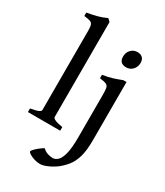

<svg xmlns="http://www.w3.org/2000/svg" viewBox="-241 -855 1030 1195"><g transform="rotate(30 274.5 -257.0)"><path d="M28.3 0V-25.9Q70.3 -33.2 85.2 -40.5Q100.1 -47.9 100.1 -55.7V-627.9Q100.1 -656.7 94.7 -669.2Q89.4 -681.6 75 -686Q60.5 -690.4 33.2 -693.4V-717.8Q72.8 -724.6 104.5 -732.9Q136.2 -741.2 169.4 -756.8L188 -739.3V-55.7Q188 -48.3 204.1 -40.5Q220.2 -32.7 260.3 -25.9V0ZM482.9 -615.7Q482.9 -586.4 464.4 -566.4Q445.8 -546.4 418 -546.4Q368.2 -546.4 368.2 -595.7Q368.2 -625.5 387 -645Q405.8 -664.6 432.6 -664.6Q455.6 -664.6 469.2 -652.3Q482.9 -640.1 482.9 -615.7ZM466.3 -49.8Q466.3 25.4 452.4 71Q438.5 116.7 416 144.5Q393.6 172.4 367.7 192.9Q341.3 213.4 308.6 228Q275.9 242.7 254.4 242.7Q232.4 242.7 211.2 235.8Q189.9 229 176.3 220.2Q162.6 211.4 162.6 205.6Q162.6 198.7 175.8 185.5Q189 172.4 205.6 159.7Q222.2 147 231.9 142.6Q247.6 158.2 267.3 164.6Q287.1 170.9 305.2 170.9Q323.2 170.9 340.1 155Q356.9 139.2 367.7 97.7Q378.4 56.2 378.4 -21V-323.7Q378.4 -356.9 375.5 -373.3Q372.6 -389.6 358.6 -396.2Q344.7 -402.8 311.5 -406.7V-431.2Q355.5 -438.5 383.1 -447.3Q410.6 -456.1 443.4 -468.8H466.3Z"/></g></svg>

Font: Gentium Book Plus
Style: Regular
Weight: 400
Designer: Victor Gaultney, Annie Olsen, Iska Routamaa, Becca Hirsbrunner
Foundry: SIL International
Version: Version 6.101